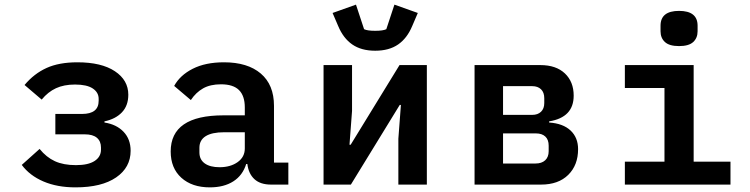

<svg xmlns="http://www.w3.org/2000/svg" viewBox="-20 -797 3240 829"><path d="M74 -85 151 -154Q180 -118 217 -101Q254 -84 308 -84Q361 -84 388.5 -102Q416 -120 416 -151V-160Q416 -187 398.5 -202Q381 -217 346 -217H219V-305H334Q406 -305 406 -362V-370Q406 -398 380.5 -415Q355 -432 304 -432Q256 -432 221.5 -416Q187 -400 160 -367L86 -430Q127 -479 181 -503.5Q235 -528 314 -528Q418 -528 476 -489.5Q534 -451 534 -388Q534 -341 506.5 -312Q479 -283 431 -273V-268Q483 -260 513.5 -228Q544 -196 544 -146Q544 -74 481.5 -31Q419 12 306 12Q227 12 167.5 -13.5Q108 -39 74 -85Z M1048 -89H1043Q1028 -40 987.5 -14Q947 12 886 12Q809 12 763 -29.5Q717 -71 717 -143Q717 -299 945 -299H1037V-333Q1037 -383 1012 -408Q987 -433 934 -433Q888 -433 857 -415.5Q826 -398 804 -365L732 -426Q757 -472 812 -500Q867 -528 947 -528Q1049 -528 1106 -479.5Q1163 -431 1163 -340V-95H1225V0H1150Q1104 0 1078.5 -23.5Q1053 -47 1048 -89ZM928 -75Q975 -75 1006 -97Q1037 -119 1037 -156V-226H948Q895 -226 868 -209Q841 -192 841 -159V-139Q841 -108 864 -91.5Q887 -75 928 -75Z M1377 -516H1500V-318L1489 -172H1494L1705 -516H1823V0H1700V-198L1711 -344H1706L1495 0H1377ZM1440 -685 1416 -741 1517 -777 1552 -671Q1566 -664 1600 -664Q1634 -664 1648 -671L1683 -777L1784 -741L1760 -685Q1738 -632 1699 -605Q1660 -578 1600 -578Q1540 -578 1501 -605Q1462 -632 1440 -685Z M2029 -516H2313Q2381 -516 2419 -480Q2457 -444 2457 -384Q2457 -290 2351 -273V-268Q2411 -264 2443.5 -233.5Q2476 -203 2476 -153Q2476 -84 2433.5 -42Q2391 0 2316 0H2029ZM2292 -91Q2319 -91 2334 -105Q2349 -119 2349 -144V-168Q2349 -194 2334.5 -207.5Q2320 -221 2294 -221H2152V-91ZM2278 -301Q2302 -301 2316 -314.5Q2330 -328 2330 -352V-373Q2330 -398 2316 -411.5Q2302 -425 2278 -425H2152V-301Z M2832 -662V-686Q2832 -750 2912 -750Q2992 -750 2992 -686V-662Q2992 -633 2973 -615.5Q2954 -598 2912 -598Q2870 -598 2851 -615.5Q2832 -633 2832 -662ZM2678 -99H2849V-417H2678V-516H2975V-99H3134V0H2678Z"/></svg>

Font: Writer SemiBold
Style: Regular
Weight: 600
Monospace: yes
Designer: Mike Abbink, Paul van der Laan, Pieter van Rosmalen
Foundry: Bold Monday
Version: Version 2.001 2020